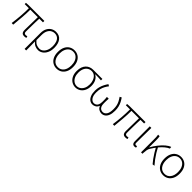

<svg xmlns="http://www.w3.org/2000/svg" viewBox="447 -2244 4142 4142"><g transform="rotate(45 2518.5 -172.5)"><path d="M511 13Q480 13 460.5 2.5Q441 -8 431 -31Q421 -54 421 -89Q421 -115 422 -161.5Q423 -208 424 -264.5Q425 -321 426 -379Q427 -437 428 -487H199Q199 -365 188 -239Q177 -113 166 3L118 0Q135 -116 145 -242Q155 -368 155 -487H28V-525L101 -530H585V-487H474Q471 -435 469.5 -376Q468 -317 467 -259.5Q466 -202 465.5 -155.5Q465 -109 465 -83Q465 -55 477.5 -42Q490 -29 516 -29Q528 -29 561 -35L569 3Q557 8 543 10.5Q529 13 511 13Z M710 198V-282Q710 -369 741 -427Q772 -485 822.5 -514Q873 -543 932 -543Q1040 -543 1094 -469.5Q1148 -396 1148 -273Q1148 -183 1117 -118.5Q1086 -54 1036 -20.5Q986 13 931 13Q883 13 839.5 -6Q796 -25 755 -73Q756 -21 756.5 20.5Q757 62 757.5 104Q758 146 758 198ZM929 -29Q977 -29 1015.5 -59.5Q1054 -90 1077 -145.5Q1100 -201 1100 -273Q1100 -338 1082.5 -390Q1065 -442 1027.5 -471.5Q990 -501 930 -501Q885 -501 845.5 -476.5Q806 -452 781.5 -401Q757 -350 757 -270V-118Q802 -62 845 -45.5Q888 -29 929 -29Z M1495 13Q1430 13 1377 -19Q1324 -51 1293.5 -113Q1263 -175 1263 -264Q1263 -354 1293.5 -416.5Q1324 -479 1377 -511Q1430 -543 1495 -543Q1561 -543 1613.5 -511Q1666 -479 1696.5 -416.5Q1727 -354 1727 -264Q1727 -175 1696.5 -113Q1666 -51 1613.5 -19Q1561 13 1495 13ZM1495 -29Q1580 -29 1628.5 -93Q1677 -157 1677 -264Q1677 -335 1655 -388Q1633 -441 1592.5 -471.5Q1552 -502 1495 -502Q1439 -502 1398 -471.5Q1357 -441 1335 -388Q1313 -335 1313 -264Q1313 -157 1362 -93Q1411 -29 1495 -29Z M2070 13Q2010 13 1957.5 -18.5Q1905 -50 1873 -111Q1841 -172 1841 -259Q1841 -330 1860 -381Q1879 -432 1911.5 -465Q1944 -498 1986 -514Q2028 -530 2074 -530H2355V-486Q2309 -490 2266 -491.5Q2223 -493 2177 -493V-489Q2232 -459 2263.5 -400Q2295 -341 2295 -256Q2295 -171 2264.5 -110.5Q2234 -50 2183 -18.5Q2132 13 2070 13ZM2070 -29Q2121 -29 2161 -57.5Q2201 -86 2224 -137Q2247 -188 2247 -258Q2247 -318 2226.5 -370.5Q2206 -423 2167 -455.5Q2128 -488 2072 -488Q2022 -488 1981 -462.5Q1940 -437 1915.5 -386Q1891 -335 1891 -259Q1891 -189 1915 -137.5Q1939 -86 1979.5 -57.5Q2020 -29 2070 -29Z M2589 13Q2544 13 2505.5 -14Q2467 -41 2443.5 -97Q2420 -153 2420 -237Q2420 -301 2434.5 -354Q2449 -407 2473 -454Q2497 -501 2527 -543L2568 -519Q2535 -476 2512.5 -433.5Q2490 -391 2478 -342Q2466 -293 2466 -230Q2466 -131 2503.5 -80Q2541 -29 2592 -29Q2619 -29 2645 -42.5Q2671 -56 2687.5 -89.5Q2704 -123 2704 -181Q2704 -202 2704 -225Q2704 -248 2703 -273Q2702 -298 2698 -325H2754Q2752 -298 2750.5 -273Q2749 -248 2749 -225Q2749 -202 2749 -181Q2749 -122 2765.5 -89Q2782 -56 2808 -42.5Q2834 -29 2862 -29Q2916 -29 2951 -79Q2986 -129 2986 -238Q2986 -300 2975.5 -346Q2965 -392 2943.5 -433.5Q2922 -475 2890 -521L2932 -543Q2963 -499 2986 -454Q3009 -409 3022 -357Q3035 -305 3035 -239Q3035 -152 3013 -96.5Q2991 -41 2953 -14Q2915 13 2867 13Q2823 13 2785.5 -10Q2748 -33 2729 -80H2725Q2707 -33 2670 -10Q2633 13 2589 13Z M3597 13Q3566 13 3546.5 2.5Q3527 -8 3517 -31Q3507 -54 3507 -89Q3507 -115 3508 -161.5Q3509 -208 3510 -264.5Q3511 -321 3512 -379Q3513 -437 3514 -487H3285Q3285 -365 3274 -239Q3263 -113 3252 3L3204 0Q3221 -116 3231 -242Q3241 -368 3241 -487H3114V-525L3187 -530H3671V-487H3560Q3557 -435 3555.5 -376Q3554 -317 3553 -259.5Q3552 -202 3551.5 -155.5Q3551 -109 3551 -83Q3551 -55 3563.5 -42Q3576 -29 3602 -29Q3614 -29 3647 -35L3655 3Q3643 8 3629 10.5Q3615 13 3597 13Z M3871 13Q3848 13 3833 3.5Q3818 -6 3809.5 -25.5Q3801 -45 3801 -76V-530H3849Q3849 -452 3847.5 -375Q3846 -298 3845.5 -221.5Q3845 -145 3845 -69Q3845 -49 3854.5 -39Q3864 -29 3878 -29Q3885 -29 3892 -30.5Q3899 -32 3909 -35L3917 3Q3909 8 3898 10.5Q3887 13 3871 13Z M4064 0V-396Q4064 -428 4063 -463Q4062 -498 4055 -530H4102Q4107 -512 4109 -478Q4111 -444 4111 -410V-202H4115Q4159 -283 4215 -354Q4271 -425 4330 -475.5Q4389 -526 4443 -543L4447 -497Q4402 -480 4351 -438Q4300 -396 4248 -333.5Q4196 -271 4146 -190Q4125 -158 4117.5 -115Q4110 -72 4108 -25V0ZM4424 7Q4389 -32 4350.5 -85.5Q4312 -139 4276 -197Q4240 -255 4213 -306L4246 -334Q4272 -282 4308.5 -222.5Q4345 -163 4388 -105.5Q4431 -48 4474 0Z M4748 13Q4683 13 4630 -19Q4577 -51 4546.5 -113Q4516 -175 4516 -264Q4516 -354 4546.5 -416.5Q4577 -479 4630 -511Q4683 -543 4748 -543Q4814 -543 4866.5 -511Q4919 -479 4949.5 -416.5Q4980 -354 4980 -264Q4980 -175 4949.5 -113Q4919 -51 4866.5 -19Q4814 13 4748 13ZM4748 -29Q4833 -29 4881.5 -93Q4930 -157 4930 -264Q4930 -335 4908 -388Q4886 -441 4845.5 -471.5Q4805 -502 4748 -502Q4692 -502 4651 -471.5Q4610 -441 4588 -388Q4566 -335 4566 -264Q4566 -157 4615 -93Q4664 -29 4748 -29Z"/></g></svg>

Font: Noto Sans SC ExtraLight
Style: Regular
Weight: 250
Designer: Ryoko NISHIZUKA 西塚涼子 (kana, bopomofo & ideographs); Paul D. Hunt (Latin, Greek & Cyrillic); Sandoll Communications 산돌커뮤니
Foundry: Adobe
Version: Version 2.004-H2;hotconv 1.0.118;makeotfexe 2.5.65603